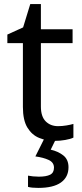

<svg xmlns="http://www.w3.org/2000/svg" viewBox="-20 -679 401 939"><path d="M264 -62Q284 -62 305 -65.5Q326 -69 339 -73V-6Q325 1 299 5.5Q273 10 249 10Q207 10 171.5 -4.5Q136 -19 114 -55Q92 -91 92 -156V-468H16V-510L93 -545L128 -659H180V-536H335V-468H180V-158Q180 -109 203.5 -85.5Q227 -62 264 -62ZM315 139Q315 187 278 213.5Q241 240 167 240Q135 240 117 235V180Q126 182 141 183.5Q156 185 170 185Q206 185 225 175.5Q244 166 244 141Q244 115 217.5 103Q191 91 153 86L196 0H254L228 53Q264 61 289.5 81Q315 101 315 139Z"/></svg>

Font: Go Noto Kurrent-Regular
Style: Regular
Weight: 400
Designer: Monotype Design Team
Foundry: Monotype Imaging Inc.
Version: Version 2.012; ttfautohint (v1.8.4.7-5d5b)